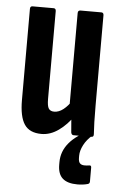

<svg xmlns="http://www.w3.org/2000/svg" viewBox="-51 -527 466 756"><g transform="rotate(5 182.5 -149.5)"><path d="M125.5 6Q77.9 6 57.7 -24.5Q37.4 -54.9 37.4 -120.7V-480.5Q37.4 -491.5 46.8 -491.5H130.1Q139.4 -491.5 139.4 -480.5V-134.5Q139.4 -105.5 146 -95.7Q152.5 -85.8 167.6 -85.8Q186.2 -85.8 203.7 -99.6Q221.2 -113.4 236.5 -136.5L250.7 -77.7Q225.9 -40.8 193.2 -17.4Q160.4 6 125.5 6ZM252.2 0Q243.9 0 241.9 -10.2Q239.9 -28.4 238.2 -55.2Q236.5 -81.9 236.1 -97.9L226.1 -116.7V-480.5Q226.1 -491.5 236.4 -491.5H318.7Q328.1 -491.5 328.1 -480.5V-124.7Q328.1 -87 328.9 -58.9Q329.7 -30.8 331.1 -12.6Q332.4 0 323.1 0ZM283.7 191.6Q244.4 191.6 225.1 174.4Q205.8 157.3 205.8 120.5V110.3Q205.8 67.7 234.3 33.7Q262.8 -0.2 314.9 -22.7L325.1 -10.1L325.5 -4.7Q304.5 13.1 292.7 35.7Q280.9 58.4 280.9 77.9V86.7Q280.9 102 287 108.2Q293.2 114.5 304.6 114.5Q309 114.5 313.8 114.3Q318.6 114.1 323.4 113.1Q332.1 111.3 332.1 121V175.9Q332.1 184.1 324.8 186.3Q314.3 189.2 304.1 190.4Q294 191.6 283.7 191.6Z"/></g></svg>

Font: Sofia Sans Extra Condensed
Style: Regular
Weight: 400
Designer: Botio Nikoltchev, Ani Petrova
Foundry: lettersoup
Version: Version 4.101